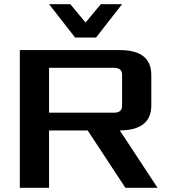

<svg xmlns="http://www.w3.org/2000/svg" viewBox="-20 -900 810 920"><path d="M75 0V-660H555Q705 -660 705 -540V-395Q705 -276 554 -275L735 0H581L400 -275H215V0ZM215 -360H525Q565 -360 565 -392V-543Q565 -575 525 -575H215ZM215 -880H317L390 -792L463 -880H565L440 -720H340Z"/></svg>

Font: Xolonium
Style: Regular
Weight: 400
Designer: Severin Meyer
Version: Version 4.2